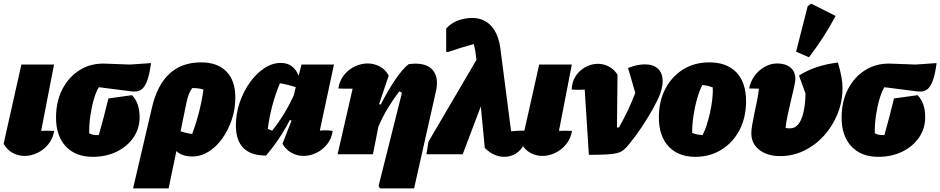

<svg xmlns="http://www.w3.org/2000/svg" viewBox="-22 -851 5186 1059"><path d="M277 -129Q270 -87 245 -56Q220 -25 185 -8Q150 9 114 9Q80 9 49 -7Q18 -23 -2 -58L96 -495H276L205 -129Q241 -131 277 -129Z M489 14Q395 14 341 -43.5Q287 -101 287 -202Q287 -291 322 -359Q357 -427 418.5 -465Q480 -503 558 -500L695 -495L811 -503Q802 -436 788.5 -402.5Q775 -369 758.5 -357.5Q742 -346 722 -346Q718 -346 713 -346Q708 -346 703 -347L523 -370Q509 -348 496.5 -306.5Q484 -265 476.5 -214.5Q469 -164 470 -116Q490 -104 523 -106Q536 -152 549 -201Q562 -250 576 -308L706 -326Q748 -284 748 -204Q748 -142 714 -92.5Q680 -43 621.5 -14.5Q563 14 489 14Z M712 188 816 -257Q874 -507 1087 -507Q1178 -507 1227 -456.5Q1276 -406 1276 -313Q1276 -250 1256.5 -191.5Q1237 -133 1204 -87Q1171 -41 1128.5 -14.5Q1086 12 1039 12Q980 12 951 -18L908 188ZM1006 -283 974 -127Q1005 -116 1038 -112Q1061 -175 1076.5 -236Q1092 -297 1100 -357Q1072 -366 1038 -365Q1017 -338 1006 -283Z M1445 7Q1279 7 1279 -160Q1279 -224 1300 -285.5Q1321 -347 1356.5 -396.5Q1392 -446 1436 -475Q1480 -504 1526 -504Q1598 -504 1625 -433L1641 -495H1820L1742 -131Q1785 -134 1813 -129Q1807 -86 1782 -55Q1757 -24 1722.5 -7.5Q1688 9 1652 9Q1618 9 1587 -7.5Q1556 -24 1536 -58L1586 -186L1577 -189Q1519 -78 1445 7ZM1455 -141Q1467 -134 1479 -130Q1548 -216 1598 -324L1609 -370Q1568 -384 1522 -392Q1472 -272 1455 -141Z M1840 0 1923 -362Q1913 -362 1899 -362Q1888 -362 1874.5 -362Q1861 -362 1844 -363Q1851 -406 1875.5 -437Q1900 -468 1935 -484.5Q1970 -501 2006 -501Q2040 -501 2071.5 -485Q2103 -469 2122 -434L2069 -277L2078 -274Q2117 -351 2158 -411.5Q2199 -472 2232 -497Q2252 -500 2269 -500Q2327 -500 2357.5 -472Q2388 -444 2388 -394Q2388 -384 2387 -373Q2386 -362 2383 -350L2262 188H2074L2066 175L2195 -339Q2188 -344 2180 -347Q2145 -301 2116.5 -253.5Q2088 -206 2065 -152L2035 0Z M2330 0 2341 -69 2606 -521Q2601 -571 2591 -608Q2521 -589 2452 -565H2439V-694Q2471 -728 2509.5 -740Q2548 -752 2582 -752Q2647 -752 2687.5 -707.5Q2728 -663 2738 -582L2797 -127Q2818 -129 2838.5 -130Q2859 -131 2880 -130Q2884 -86 2867.5 -53.5Q2851 -21 2822.5 -3.5Q2794 14 2759 14Q2731 14 2704 2Q2677 -10 2652 -35L2630 -264L2530 0Z M3133 -129Q3126 -87 3101 -56Q3076 -25 3041 -8Q3006 9 2970 9Q2936 9 2905 -7Q2874 -23 2854 -58L2952 -495H3132L3061 -129Q3097 -131 3133 -129Z M3392 -148Q3447 -245 3482 -339L3442 -476Q3493 -496 3535 -496Q3582 -496 3607.5 -471.5Q3633 -447 3633 -403Q3633 -373 3619 -333Q3606 -299 3578.5 -249.5Q3551 -200 3516.5 -148.5Q3482 -97 3448 -56Q3432 -36 3417.5 -24Q3403 -12 3381 -6.5Q3359 -1 3322.5 1Q3286 3 3226 3L3203 -357Q3170 -354 3131 -357Q3133 -401 3154 -432.5Q3175 -464 3208 -481.5Q3241 -499 3276 -499Q3307 -499 3335.5 -484.5Q3364 -470 3384 -439L3381 -148Z M3813 14Q3719 14 3665.5 -43.5Q3612 -101 3612 -204Q3612 -293 3648 -361.5Q3684 -430 3746.5 -468.5Q3809 -507 3890 -507Q3987 -507 4040 -451.5Q4093 -396 4093 -292Q4093 -203 4057 -134Q4021 -65 3957.5 -25.5Q3894 14 3813 14ZM3853 -106Q3864 -126 3874.5 -157.5Q3885 -189 3893.5 -226.5Q3902 -264 3906.5 -301.5Q3911 -339 3909 -369Q3896 -374 3881.5 -377.5Q3867 -381 3852 -382Q3837 -355 3823.5 -308Q3810 -261 3802.5 -210Q3795 -159 3796 -118Q3809 -112 3823 -109.5Q3837 -107 3853 -106Z M4282 10Q4210 10 4166 -24.5Q4122 -59 4122 -116Q4122 -134 4127 -163.5Q4132 -193 4139.5 -228Q4147 -263 4154 -298Q4161 -333 4164 -362Q4142 -362 4110 -363Q4117 -401 4140 -432.5Q4163 -464 4196 -482.5Q4229 -501 4265 -501Q4311 -501 4338 -478.5Q4365 -456 4365 -415Q4365 -402 4357.5 -369Q4350 -336 4340 -294Q4330 -252 4321.5 -211.5Q4313 -171 4311 -145Q4323 -143 4336 -143Q4388 -143 4409 -229Q4414 -250 4417 -274Q4420 -298 4421 -335L4385 -434Q4472 -491 4600 -506Q4614 -455 4619.5 -424.5Q4625 -394 4625 -365Q4625 -290 4597.5 -222.5Q4570 -155 4522.5 -102.5Q4475 -50 4413 -20Q4351 10 4282 10ZM4440 -535 4369 -566 4433 -817 4452 -831 4587 -763Q4523 -643 4440 -535Z M4822 14Q4728 14 4674 -43.5Q4620 -101 4620 -202Q4620 -291 4655 -359Q4690 -427 4751.5 -465Q4813 -503 4891 -500L5028 -495L5144 -503Q5135 -436 5121.5 -402.5Q5108 -369 5091.5 -357.5Q5075 -346 5055 -346Q5051 -346 5046 -346Q5041 -346 5036 -347L4856 -370Q4842 -348 4829.5 -306.5Q4817 -265 4809.5 -214.5Q4802 -164 4803 -116Q4823 -104 4856 -106Q4869 -152 4882 -201Q4895 -250 4909 -308L5039 -326Q5081 -284 5081 -204Q5081 -142 5047 -92.5Q5013 -43 4954.5 -14.5Q4896 14 4822 14Z"/></svg>

Font: Piazzolla Black
Style: Italic
Weight: 900
Italic angle: -11.3°
Designer: Juan Pablo del Peral
Foundry: Huerta Tipografica
Version: Version 1.330